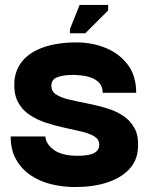

<svg xmlns="http://www.w3.org/2000/svg" viewBox="-20 -744 624 774"><path d="M282 10Q234 10 188 -1Q142 -12 105 -36.5Q68 -61 45.5 -100Q23 -139 23 -194H163Q163 -189 165.5 -180Q168 -171 176 -160Q184 -149 198 -139Q212 -129 235.5 -122.5Q259 -116 293 -116Q307 -116 322.5 -117.5Q338 -119 351 -123.5Q364 -128 372 -137Q380 -146 380 -161Q380 -182 360.5 -194Q341 -206 309.5 -213.5Q278 -221 240.5 -229Q203 -237 166 -249Q129 -261 98.5 -281.5Q68 -302 51.5 -334.5Q35 -367 38 -416Q42 -465 72 -500Q102 -535 157 -554Q212 -573 289 -573Q351 -573 405.5 -551Q460 -529 494.5 -484Q529 -439 529 -370H394Q394 -393 382 -407.5Q370 -422 351 -429.5Q332 -437 311 -439.5Q290 -442 273 -442Q236 -442 211.5 -433Q187 -424 187 -398Q187 -375 207 -362.5Q227 -350 259 -342.5Q291 -335 329.5 -327.5Q368 -320 406 -309Q444 -298 474.5 -278.5Q505 -259 522.5 -227Q540 -195 536 -145Q533 -96 500.5 -61.5Q468 -27 412.5 -8.5Q357 10 282 10ZM324 -610H262V-627L301 -724H416V-702Z"/></svg>

Font: Darker Grotesque Light Black
Style: Regular
Weight: 900
Version: Version 1.000;gftools[0.9.28]